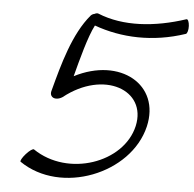

<svg xmlns="http://www.w3.org/2000/svg" viewBox="-55 -851 926 917"><g transform="rotate(5 408.0 -392.0)"><path d="M345 -773C264 -678 224 -528 190 -400C183 -379 194 -363 215 -363C225 -363 236 -367 245 -373C430 -520 644 -442 605 -266C564 -85 303 5 131 -112C126 -116 109 -104 93 -86C77 -68 68 -51 72 -48C277 93 603 -36 658 -268C706 -472 503 -587 289 -477C310 -557 340 -672 369 -727C499 -680 650 -673 805 -725C812 -727 817 -745 816 -764C815 -783 809 -797 802 -795C654 -746 503 -735 381 -785C376 -787 369 -786 362 -782C356 -781 350 -778 345 -773Z"/></g></svg>

Font: Nupuram Light Oblique
Style: Regular
Weight: 300
Designer: Santhosh Thottingal (santhosh.thottingal@gmail.com)
Foundry: SMC
Version: Version 1.000